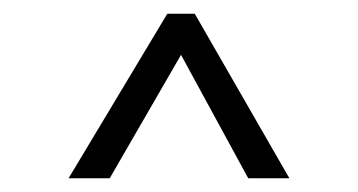

<svg xmlns="http://www.w3.org/2000/svg" viewBox="-20 -730 522 280"><path d="M224 -710H264L402 -470H342L244 -650L140 -470H80Z"/></svg>

Font: Goli Light
Style: Regular
Weight: 300
Designer: jaikishan Patel
Foundry: MagicType
Version: Version 1.000